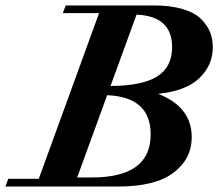

<svg xmlns="http://www.w3.org/2000/svg" viewBox="-57 -683 799 703"><path d="M-37.1 0 -26.9 -28.3H85L305.7 -634.8H172.9L183.6 -663.1H505.9Q567.9 -663.1 612.3 -649.7Q656.7 -636.2 679.7 -613Q702.6 -589.8 712.4 -564.7Q722.2 -539.6 722.2 -510.3Q722.2 -443.8 672.6 -396.7Q623 -349.6 522 -339.4Q645 -291.5 645 -180.7Q645 -101.1 578.1 -50.5Q511.2 0 375.5 0ZM573.2 -510.3Q573.2 -624 442.9 -629.4L347.7 -368.2Q464.4 -368.7 518.8 -403.3Q573.2 -438 573.2 -510.3ZM494.6 -191.9Q494.6 -327.6 335.4 -334.5L225.6 -33.2H279.3Q495.6 -33.2 494.6 -191.9Z"/></svg>

Font: Elstob
Style: Bold Italic
Weight: 700
Italic angle: -20°
Designer: Peter S. Baker
Version: Version 1.015